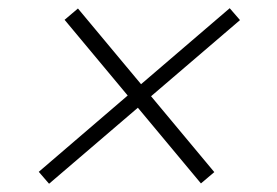

<svg xmlns="http://www.w3.org/2000/svg" viewBox="-20 -519 678 470"><path d="M471.9 -70 317.5 -255.3 100.1 -69.2 74.9 -98.4 292.6 -285.2 138.1 -470.5 170.8 -498.2 325.3 -312.9 542.3 -498.9 567.5 -469.8 349.8 -283.4 504.6 -97.7Z"/></svg>

Font: Inter UI Extra Light
Style: Italic
Weight: 200
Italic angle: -9.39999°
Designer: Rasmus Andersson
Foundry: rsms
Version: 3.2;8d6f07862